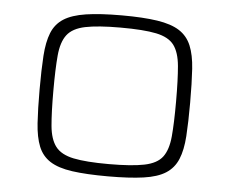

<svg xmlns="http://www.w3.org/2000/svg" viewBox="-43 -567 748 625"><g transform="rotate(5 330.5 -255.0)"><path d="M331 8Q260 8 214 1.5Q168 -5 141.5 -22Q115 -39 103 -69Q91 -99 88 -144.5Q85 -190 85 -254Q85 -319 88 -364.5Q91 -410 103 -440Q115 -470 141.5 -487Q168 -504 214 -511Q260 -518 331 -518Q401 -518 447 -511Q493 -504 519.5 -487Q546 -470 558.5 -440Q571 -410 574 -364.5Q577 -319 577 -254Q577 -190 574 -144.5Q571 -99 558.5 -69Q546 -39 519.5 -22Q493 -5 447 1.5Q401 8 331 8ZM330 -32Q405 -32 446.5 -40.5Q488 -49 505.5 -72.5Q523 -96 527 -139.5Q531 -183 531 -254Q531 -325 527 -369.5Q523 -414 505.5 -437.5Q488 -461 447 -469.5Q406 -478 330 -478Q256 -478 215 -469.5Q174 -461 156 -437.5Q138 -414 134 -369.5Q130 -325 130 -254Q130 -183 134 -139.5Q138 -96 156 -72.5Q174 -49 215 -40.5Q256 -32 330 -32Z"/></g></svg>

Font: Saira Expanded ExtraLight
Style: Regular
Weight: 250
Width: 7
Designer: Hector Gatti with collaboration of the Omnibus-Type team
Foundry: Omnibus-Type
Version: Version 1.101